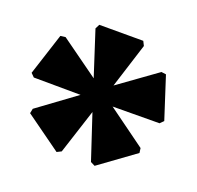

<svg xmlns="http://www.w3.org/2000/svg" viewBox="-81 -861 589 574"><g transform="rotate(20 213.0 -574.5)"><path d="M274 -374 260 -381 213 -523 167 -381 153 -374 39 -456 42 -471 162 -559 13 -560 2 -571 45 -704 61 -706 182 -619 136 -761 143 -775H283L290 -761L245 -619L366 -706L381 -704L424 -571L413 -560L264 -559L385 -471L387 -456Z"/></g></svg>

Font: Platypi
Style: Bold
Weight: 700
Designer: David Sargent
Foundry: Bolt Cutter Type
Version: Version 1.200; ttfautohint (v1.8.4.7-5d5b)